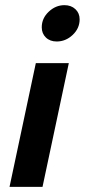

<svg xmlns="http://www.w3.org/2000/svg" viewBox="-20 -725 329 745"><path d="M142 -619Q142 -654 169 -679.5Q196 -705 230 -705Q256 -705 272.5 -689.5Q289 -674 289 -650Q289 -615 262 -589.5Q235 -564 200 -564Q174 -564 158 -579.5Q142 -595 142 -619ZM119 -480H247L145 0H17Z"/></svg>

Font: Prompt Medium
Style: Italic
Weight: 500
Italic angle: -12°
Designer: Katatrad Team
Foundry: CadsonDemak
Version: Version 1.001